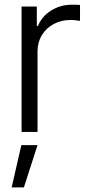

<svg xmlns="http://www.w3.org/2000/svg" viewBox="-20 -558 374 812"><path d="M71.3 -530.3H135.7V-448.2H140.6Q156.7 -488.8 196 -513.4Q235.4 -538.1 284.2 -538.1Q310.5 -538.1 318.4 -537.1V-469.7Q294.9 -473.6 279.3 -473.6Q239.3 -473.6 207.3 -456.5Q175.3 -439.5 157 -409.2Q138.7 -378.9 138.7 -340.8V0H71.3ZM70.3 55.7H138.7L81.1 234.4H29.3Z"/></svg>

Font: Pretendard GOV Light
Style: Regular
Weight: 300
Designer: Base glyphs from Inter by Rasmus Andersson; Hangeul glyphs from Noto Sans CJK(Source Han Sans) by Jang Soo-young and Kan
Foundry: Kil Hyung-jin
Version: Version 1.309